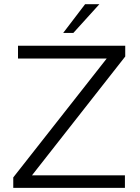

<svg xmlns="http://www.w3.org/2000/svg" viewBox="-20 -912 678 932"><path d="M462.4 -891.6 335.9 -752H286.6L393.1 -891.6ZM587.9 -689.9V-637.7L135.3 -61H586.4V0H44.4V-50.8L498 -627.9H67.4V-689.9Z"/></svg>

Font: HK Grotesk Legacy
Style: Regular
Weight: 400
Designer: Alfredo Marco Pradil
Foundry: Hanken Design Co.
Version: Version 2.022;PS 002.022;hotconv 1.0.88;makeotf.lib2.5.64775